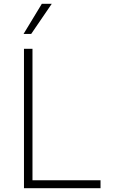

<svg xmlns="http://www.w3.org/2000/svg" viewBox="-20 -982 602 1002"><path d="M105.1 0V-727.3H149.5V-41.2H504.6V0ZM103 -805 198.2 -962H250L142.8 -805Z"/></svg>

Font: Inter UI Extra Light
Style: Regular
Weight: 200
Designer: Rasmus Andersson
Foundry: rsms
Version: 3.2;8d6f07862